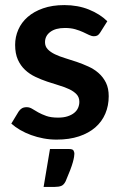

<svg xmlns="http://www.w3.org/2000/svg" viewBox="-20 -541 480 755"><path d="M24.5 0ZM374 -413Q369 -405 363.5 -401.8Q358 -398.5 349.5 -398.5Q340.5 -398.5 330.2 -403.5Q320 -408.5 306.5 -414.8Q293 -421 275.8 -426Q258.5 -431 235 -431Q198.5 -431 177.8 -415.5Q157 -400 157 -375Q157 -358.5 167.8 -347.2Q178.5 -336 196.2 -327.5Q214 -319 236.5 -312.2Q259 -305.5 282.2 -297.5Q305.5 -289.5 328 -279.2Q350.5 -269 368.2 -253.2Q386 -237.5 396.8 -215.5Q407.5 -193.5 407.5 -162.5Q407.5 -125.5 394.2 -94.2Q381 -63 355 -40.2Q329 -17.5 290.8 -4.8Q252.5 8 202.5 8Q176 8 150.8 3.2Q125.5 -1.5 102.2 -10Q79 -18.5 59.2 -30Q39.5 -41.5 24.5 -55L53 -102Q58.5 -110.5 66 -115Q73.5 -119.5 85 -119.5Q96.5 -119.5 106.8 -113Q117 -106.5 130.5 -99Q144 -91.5 162.2 -85Q180.5 -78.5 208.5 -78.5Q230.5 -78.5 246.2 -83.8Q262 -89 272.2 -97.5Q282.5 -106 287.2 -117.2Q292 -128.5 292 -140.5Q292 -158.5 281.2 -170Q270.5 -181.5 252.8 -190Q235 -198.5 212.2 -205.2Q189.5 -212 165.8 -220Q142 -228 119.2 -238.8Q96.5 -249.5 78.8 -266Q61 -282.5 50.2 -306.5Q39.5 -330.5 39.5 -364.5Q39.5 -396 52 -424.5Q64.5 -453 88.8 -474.2Q113 -495.5 149.2 -508.2Q185.5 -521 233 -521Q286 -521 329.5 -503.5Q373 -486 402 -457.5ZM252 45Q266 45 269.2 51.2Q272.5 57.5 272.5 63.5Q272.5 68 271.2 76Q270 84 266.5 96.8Q263 109.5 256 128Q249 146.5 238 172Q231 186 221 190Q211 194 195 194H151.5L176.5 45Z"/></svg>

Font: Lato
Style: Bold
Weight: 700
Designer: Lukasz Dziedzic
Foundry: tyPoland Lukasz Dziedzic
Version: Version 2.007; 2014-02-27